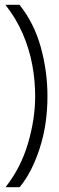

<svg xmlns="http://www.w3.org/2000/svg" viewBox="-20 -746 243 797"><path d="M61.5 31H3Q66.5 -49.5 96.2 -150.8Q126 -252 126 -346.5Q126 -411.5 113.8 -477.5Q101.5 -543.5 74.2 -606.5Q47 -669.5 2.5 -726H61Q122 -649.5 149.5 -549.5Q177 -449.5 177 -346.5Q177 -228 144.2 -128.5Q111.5 -29 61.5 31Z"/></svg>

Font: Acari Sans Neue
Style: Regular
Weight: 400
Designer: Alfredo Marco Pradil (font), Cristiano Sobral (main changes)
Foundry: Hanken Design Co. (font), Cristiano Sobral (main changes)
Version: Version 2.459;March 19, 2022;FontCreator 14.0.0.2808 64-bit;